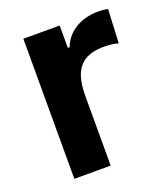

<svg xmlns="http://www.w3.org/2000/svg" viewBox="-104 -604 596 680"><g transform="rotate(-20 193.5 -264.0)"><path d="M61 0H198V-264C198 -364 237 -404 320 -404C339 -404 356 -402 373 -397L379 -524C369 -527 357 -528 343 -528C270 -528 222 -491 205 -444H198V-528H61Z"/></g></svg>

Font: Be Vietnam
Style: Bold
Weight: 700
Designer: Gabriel Lam
Foundry: TypeRant
Version: Version 4.000